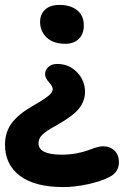

<svg xmlns="http://www.w3.org/2000/svg" viewBox="-23 -554 498 772"><path d="M240.2 -377.9Q190.4 -377.9 164.3 -403.6Q138.2 -429.2 138.2 -465.8Q138.2 -496.1 158.2 -515.1Q178.2 -534.2 215.8 -534.2Q260.7 -534.2 287.4 -512.7Q314 -491.2 314 -452.1Q314 -417 293.7 -397.5Q273.4 -377.9 240.2 -377.9ZM231.9 198.2Q116.7 198.2 56.9 152.8Q-2.9 107.4 -2.9 27.8Q-2.9 -21.5 23.4 -57.9Q49.8 -94.2 106.9 -127Q157.7 -156.2 173.3 -169.9Q189 -183.6 189 -195.8Q189 -206.5 173.6 -223.6Q158.2 -240.7 158.2 -255.9Q158.2 -272 171.1 -284.4Q184.1 -296.9 207 -296.9Q254.4 -296.9 286.6 -263.7Q318.8 -230.5 318.8 -184.1Q318.8 -149.4 295.7 -118.9Q272.5 -88.4 205.1 -50.8Q159.7 -25.9 145.8 -11Q131.8 3.9 131.8 22Q131.8 67.9 225.1 67.9Q257.3 67.9 285.2 62.5Q313 57.1 328.6 51Q344.2 44.9 361.1 39.6Q377.9 34.2 391.1 34.2Q418.9 34.2 437 51.3Q455.1 68.4 455.1 98.1Q455.1 138.2 418 157.2Q382.8 175.3 330.1 186.8Q277.3 198.2 231.9 198.2Z"/></svg>

Font: Shantell Sans Irregular Bouncy
Style: Regular
Weight: 600
Designer: Stephen Nixon, Anya Danilova, Shantell Martin
Foundry: Arrow Type
Version: Version 1.006;[9816181b4]